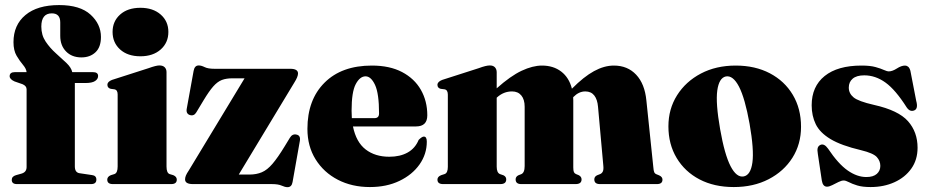

<svg xmlns="http://www.w3.org/2000/svg" viewBox="-20 -744 3760 776"><path d="M282.5 -71.5Q282.5 -47 301 -44L351.5 -36.5Q369.5 -34.5 369.5 -18Q369.5 0 348 0H48.5Q27.5 0 27.5 -17Q27.5 -31 44.5 -36L67.5 -42.5Q87.5 -48.5 87.5 -69V-383Q87.5 -396.5 71.5 -403.5L38.5 -415Q19 -424 19 -436Q19 -452.5 40.5 -452.5H87.5Q86 -466.5 73 -481.8Q60 -497 47.2 -518.5Q34.5 -540 34.5 -573.5Q34.5 -643 82.8 -683.2Q131 -723.5 219 -723.5Q303.5 -723.5 345.8 -685Q388 -646.5 388 -594.5Q388 -553.5 366 -532.8Q344 -512 309 -512Q270.5 -512 247 -536Q223.5 -560 223.5 -599V-653.5Q223.5 -690 189.5 -690Q147 -690 147 -636.5Q147 -602 164.5 -576Q182 -550 205.5 -529Q229 -508 248.5 -489.5Q268 -471 272 -452.5H355Q376.5 -452.5 376.5 -437Q376.5 -424.5 364.2 -416.5Q352 -408.5 326 -408.5H282.5ZM547.5 -516.5Q496 -516.5 465.5 -544Q435 -571.5 435 -615Q435 -658 465.5 -685.2Q496 -712.5 547.5 -712.5Q598.5 -712.5 629.5 -685.2Q660.5 -658 660.5 -615Q660.5 -571.5 629.5 -544Q598.5 -516.5 547.5 -516.5ZM653 -452.5V-71Q653 -45 665.5 -40.5L680.5 -36Q694.5 -30 694.5 -18Q694.5 0 672 0H436Q413.5 0 413.5 -18Q413.5 -30 428 -36L442.5 -40.5Q455.5 -45 455.5 -71V-362.5Q455.5 -380.5 442.5 -383L427.5 -385Q414 -388.5 414 -401.5Q414 -413.5 432.5 -421L580.5 -468.5Q611 -479.5 624 -479.5Q638.5 -479.5 645.8 -472Q653 -464.5 653 -452.5Z M1170 -411 945 -38.5H988Q1016.5 -38.5 1038.2 -47.8Q1060 -57 1081.2 -81.8Q1102.5 -106.5 1130.5 -152.5L1151.5 -187Q1161.5 -204 1178.5 -200Q1195.5 -196.5 1192 -175L1162.5 -8.5Q1159 12.5 1142 12.5Q1132 12.5 1118.2 6.2Q1104.5 0 1078.5 0H759.5Q728 0 728 -19Q728 -26 731.2 -34.2Q734.5 -42.5 743 -55L968.5 -427.5H919.5Q894.5 -427.5 876.8 -420.8Q859 -414 842 -394.8Q825 -375.5 803 -339L773.5 -290Q764 -274 747.5 -279Q730.5 -284.5 735 -306L762.5 -457.5Q766.5 -479.5 783 -479.5Q793.5 -479.5 807 -472.8Q820.5 -466 846.5 -466H1153Q1184.5 -466 1184.5 -447Q1184.5 -434 1170 -411Z M1707 -278Q1707 -233 1661.5 -233H1406.5Q1419.5 -169.5 1457.8 -140Q1496 -110.5 1553.5 -110.5Q1597 -110.5 1627.5 -127.5Q1658 -144.5 1672 -178.5Q1685.5 -192 1693 -192Q1705 -192 1705 -171.5Q1705 -121 1675.5 -79.2Q1646 -37.5 1594.2 -12.8Q1542.5 12 1475 12Q1402.5 12 1345.5 -17.5Q1288.5 -47 1255.5 -100Q1222.5 -153 1222.5 -223Q1222.5 -341 1291.8 -410Q1361 -479 1483 -479Q1555 -479 1605 -452.8Q1655 -426.5 1681 -381Q1707 -335.5 1707 -278ZM1401 -296.5Q1401 -281 1402 -266.5H1493.5Q1512 -266.5 1512 -285.5Q1512 -366 1495.8 -400.8Q1479.5 -435.5 1457.5 -435.5Q1434.5 -435.5 1417.8 -404Q1401 -372.5 1401 -296.5Z M1987.5 -452V-387Q2043.5 -437 2088.2 -458Q2133 -479 2170.5 -479Q2216.5 -479 2248.2 -454.8Q2280 -430.5 2291.5 -385.5Q2339.5 -434 2380.8 -456.5Q2422 -479 2461 -479Q2516.5 -479 2551.2 -442Q2586 -405 2592.5 -337.5L2620.5 -68.5Q2621.5 -54.5 2624 -48.5Q2626.5 -42.5 2632.5 -40L2643.5 -35.5Q2657.5 -29.5 2657.5 -18Q2657.5 0 2635 0H2404.5Q2382 0 2382 -19Q2382 -30 2393 -35.5L2404.5 -40Q2412.5 -43 2416.2 -50.5Q2420 -58 2418.5 -73.5L2397 -312.5Q2394.5 -342 2381.8 -358.2Q2369 -374.5 2345.5 -374.5Q2319.5 -374.5 2297.5 -352L2296.5 -350.5Q2297 -344.5 2297 -338V-67.5Q2297 -54 2299.5 -48.5Q2302 -43 2308 -40.5L2319 -36Q2330.5 -30 2330.5 -19Q2330.5 0 2306.5 0H2086.5Q2064 0 2064 -19Q2064 -30 2075 -35.5L2086.5 -40Q2100.5 -45.5 2100.5 -73V-312.5Q2100.5 -342 2087 -358.2Q2073.5 -374.5 2049.5 -374.5Q2015.5 -374.5 1989 -350.5L1987.5 -349V-70.5Q1987.5 -46 2000.5 -40.5L2015 -35.5Q2026 -30 2026 -19Q2026 0 2002.5 0H1771Q1748 0 1748 -18Q1748 -30 1763 -36L1777 -40.5Q1790 -45 1790 -69.5V-361.5Q1790 -380.5 1777 -383L1761 -385Q1748 -388.5 1748 -401Q1748 -413.5 1767 -421L1915 -468.5Q1944.5 -479.5 1959.5 -479.5Q1973.5 -479.5 1980.5 -471.8Q1987.5 -464 1987.5 -452Z M2953.5 -479Q3032 -479 3091.5 -447.8Q3151 -416.5 3184.2 -360.8Q3217.5 -305 3217.5 -231.5Q3217.5 -161.5 3182.8 -106.5Q3148 -51.5 3086.8 -19.8Q3025.5 12 2945.5 12Q2866.5 12 2807.2 -19Q2748 -50 2714.8 -105.5Q2681.5 -161 2681.5 -233.5Q2681.5 -303.5 2716.5 -359Q2751.5 -414.5 2812.8 -446.8Q2874 -479 2953.5 -479ZM2986 -31Q3014 -36.5 3021 -87.5Q3028 -138.5 3009.5 -244Q2991 -347 2966.8 -393.8Q2942.5 -440.5 2913.5 -435Q2886 -429 2879 -378.2Q2872 -327.5 2890.5 -222Q2908.5 -119 2932.8 -72.2Q2957 -25.5 2986 -31Z M3481.5 -28.5Q3509.5 -28.5 3523.8 -41.2Q3538 -54 3538 -73.5Q3538 -93.5 3523.8 -109.2Q3509.5 -125 3460 -137Q3379.5 -156 3336.5 -182Q3293.5 -208 3277 -242Q3260.5 -276 3260.5 -318.5Q3260.5 -394.5 3313 -436.8Q3365.5 -479 3462 -479Q3497 -479 3518.5 -473Q3540 -467 3552.5 -461.2Q3565 -455.5 3572.5 -455.5Q3586.5 -455.5 3604.8 -467.2Q3623 -479 3638 -479Q3644.5 -479 3650.2 -474.5Q3656 -470 3659.5 -458L3683 -336.5Q3692 -304 3674.5 -297.5Q3657.5 -291 3644.5 -310Q3599.5 -381 3559 -410.2Q3518.5 -439.5 3473 -439.5Q3442 -439.5 3426.2 -426Q3410.5 -412.5 3410.5 -390Q3410.5 -366.5 3429.8 -350.5Q3449 -334.5 3512.5 -320Q3611 -298 3649.8 -254.2Q3688.5 -210.5 3688.5 -147Q3688.5 -98 3663.2 -62.5Q3638 -27 3595 -7.5Q3552 12 3498.5 12Q3465.5 12 3444.5 5.5Q3423.5 -1 3410.8 -7.8Q3398 -14.5 3390 -14.5Q3381 -14.5 3368.5 -8.2Q3356 -2 3343.8 4.2Q3331.5 10.5 3322.5 10.5Q3305.5 10.5 3301.5 -14.5L3285.5 -121.5Q3282.5 -138 3285 -146.2Q3287.5 -154.5 3296 -158.5Q3311 -165 3326.5 -143.5Q3368 -81.5 3406 -55Q3444 -28.5 3481.5 -28.5Z"/></svg>

Font: Fraunces 72pt S000 Black
Style: Regular
Weight: 900
Version: Version 1.000; ttfautohint (v1.8.3)